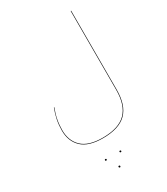

<svg xmlns="http://www.w3.org/2000/svg" viewBox="-270 -844 1193 1372"><g transform="rotate(-30 327.0 -158.0)"><path d="M555 -730V-80Q555 49 493 111Q431 173 298 173Q179 173 124 120Q69 67 69 -21Q69 -109 103 -194L106 -192Q73 -111 73 -22Q73 65 127 117Q181 169 298 169Q429 169 490 108Q551 47 551 -80V-730ZM230 317Q230 310 237 310Q244 310 244 317Q244 319 242 321Q240 323 237 323Q230 323 230 317ZM350 317Q350 310 357 310Q364 310 364 317Q364 323 357 323Q354 323 352 321Q350 319 350 317ZM290 407Q290 400 297 400Q304 400 304 407Q304 414 297 414Q294 414 292 411.5Q290 409 290 407Z"/></g></svg>

Font: FiraGO Four
Style: Regular
Weight: 100
Designer: bBox Type
Foundry: bBox Type GmbH
Version: Version 1.001